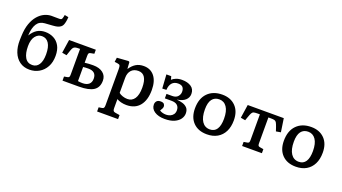

<svg xmlns="http://www.w3.org/2000/svg" viewBox="-71 -1494 4307 2417"><g transform="rotate(20 2082.0 -285.0)"><path d="M291 13Q214 13 159.5 -26.5Q105 -66 77.5 -135.5Q50 -205 52 -295L54 -352Q57 -448 81.5 -517Q106 -586 145 -631Q184 -676 231 -697.5Q278 -719 325 -719Q339 -719 359 -718.5Q379 -718 426 -718Q444 -718 451.5 -721.5Q459 -725 464 -737Q467 -746 471 -760.5Q475 -775 476 -786L528 -776Q524 -710 508 -670.5Q492 -631 437 -617Q419 -612 378 -609Q337 -606 276 -602Q205 -597 171 -543.5Q137 -490 132 -395L131 -386Q168 -446 213.5 -474Q259 -502 320 -502Q383 -502 434 -475.5Q485 -449 514.5 -396Q544 -343 544 -262Q544 -177 510.5 -115.5Q477 -54 419.5 -20.5Q362 13 291 13ZM305 -54Q362 -54 393.5 -102Q425 -150 425 -239Q425 -337 392 -387.5Q359 -438 299 -438Q246 -438 210.5 -392.5Q175 -347 175 -259Q175 -164 207 -109Q239 -54 305 -54Z M732 0V-55L777 -63Q793 -66 798 -75.5Q803 -85 803 -111V-451H788Q757 -451 740 -446.5Q723 -442 713 -429Q703 -416 694 -389L670 -318L608 -329L635 -509H993V-455L945 -446Q928 -443 922.5 -433.5Q917 -424 917 -399V-307Q948 -311 973 -312.5Q998 -314 1030 -314Q1113 -314 1161.5 -276Q1210 -238 1210 -173Q1210 -82 1147 -41Q1084 0 952 0ZM978 -56Q1033 -56 1063 -81.5Q1093 -107 1093 -157Q1093 -254 986 -254Q946 -254 917 -250V-61Q947 -56 978 -56Z M1274 216V160L1319 153Q1334 151 1340.5 140.5Q1347 130 1347 106V-377Q1347 -414 1340.5 -426Q1334 -438 1311 -441L1268 -447L1276 -505L1428 -516L1443 -509L1449 -420H1452Q1486 -471 1529 -497Q1572 -523 1632 -523Q1724 -523 1776.5 -457Q1829 -391 1829 -272Q1829 -137 1767.5 -61.5Q1706 14 1591 14Q1554 14 1519.5 5.5Q1485 -3 1461 -18V104Q1461 128 1468 138.5Q1475 149 1494 152L1555 162V216ZM1577 -62Q1639 -62 1672.5 -112.5Q1706 -163 1706 -259Q1706 -442 1590 -442Q1529 -442 1495 -404.5Q1461 -367 1461 -303V-101Q1480 -84 1512.5 -73Q1545 -62 1577 -62Z M2103 14Q2019 14 1967 -20.5Q1915 -55 1915 -112Q1915 -139 1931.5 -158Q1948 -177 1983 -177Q2017 -177 2029.5 -162.5Q2042 -148 2042 -129Q2042 -117 2036 -103.5Q2030 -90 2015 -67Q2051 -43 2103 -43Q2130 -43 2155.5 -53.5Q2181 -64 2197 -86Q2213 -108 2213 -141Q2213 -183 2187 -207Q2161 -231 2107 -231H2019V-291H2096Q2146 -291 2170.5 -319Q2195 -347 2195 -382Q2195 -423 2175.5 -443.5Q2156 -464 2113 -464Q2061 -464 2032 -430.5Q2003 -397 2001 -338L1946 -336L1934 -521H1999L2011 -477Q2031 -496 2065 -510Q2099 -524 2145 -524Q2219 -524 2266.5 -492.5Q2314 -461 2314 -397Q2314 -347 2276.5 -313Q2239 -279 2170 -269V-267Q2209 -264 2246 -253Q2283 -242 2307.5 -216Q2332 -190 2332 -142Q2332 -103 2307.5 -67.5Q2283 -32 2232.5 -9Q2182 14 2103 14Z M2669 14Q2552 14 2485 -54.5Q2418 -123 2418 -243Q2418 -376 2490 -449.5Q2562 -523 2685 -523Q2796 -523 2863 -455.5Q2930 -388 2930 -267Q2930 -180 2898.5 -117Q2867 -54 2808.5 -20Q2750 14 2669 14ZM2683 -57Q2745 -57 2776 -105Q2807 -153 2807 -244Q2807 -346 2770 -400Q2733 -454 2669 -454Q2607 -454 2573.5 -409.5Q2540 -365 2540 -274Q2540 -170 2577.5 -113.5Q2615 -57 2683 -57Z M3138 0V-55L3186 -63Q3202 -66 3207 -75.5Q3212 -85 3212 -111V-451H3180Q3147 -451 3130.5 -446.5Q3114 -442 3104 -424Q3094 -406 3080 -366L3063 -318L3001 -329L3028 -509H3511L3538 -329L3475 -318L3458 -369Q3445 -407 3435 -424.5Q3425 -442 3408 -446.5Q3391 -451 3359 -451H3326V-107Q3326 -84 3331 -75Q3336 -66 3351 -63L3403 -54V0Z M3860 14Q3743 14 3676 -54.5Q3609 -123 3609 -243Q3609 -376 3681 -449.5Q3753 -523 3876 -523Q3987 -523 4054 -455.5Q4121 -388 4121 -267Q4121 -180 4089.5 -117Q4058 -54 3999.5 -20Q3941 14 3860 14ZM3874 -57Q3936 -57 3967 -105Q3998 -153 3998 -244Q3998 -346 3961 -400Q3924 -454 3860 -454Q3798 -454 3764.5 -409.5Q3731 -365 3731 -274Q3731 -170 3768.5 -113.5Q3806 -57 3874 -57Z"/></g></svg>

Font: Literata 12pt Medium
Style: Regular
Weight: 500
Designer: Latin by Veronika Burian and Jose Scaglione. Greek by Irene Vlachou. Cyrillic by Vera Evstafieva.
Foundry: TypeTogether
Version: Version 3.002